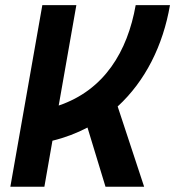

<svg xmlns="http://www.w3.org/2000/svg" viewBox="-20 -713 669 733"><path d="M19.5 0H149.4L180.2 -175.8C228.5 -187.5 272.9 -204.6 314 -226.1L382.8 0H530.3L429.2 -306.6C534.7 -403.3 602.5 -539.6 628.9 -693.4H498C466.8 -516.6 378.4 -369.1 204.1 -310.1L271.5 -693.4H141.6Z"/></svg>

Font: Cascadia Code NF
Style: Bold Italic
Weight: 700
Italic angle: -10°
Monospace: yes
Designer: Aaron Bell
Foundry: Saja Typeworks
Version: Version 2404.023